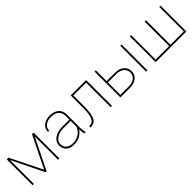

<svg xmlns="http://www.w3.org/2000/svg" viewBox="261 -1653 2778 2778"><g transform="rotate(-45 1650.0 -264.0)"><path d="M636.7 -528.3V0H609.9V-471.2L606.9 -471.7L375 0H354.5L117.7 -483.4L114.7 -482.9V0H88.4V-528.3H124.5L364.7 -40L605 -528.3Z M1136.2 -149.4V-268.1H986.8Q905.3 -268.6 848.6 -230.5Q792 -192.4 792 -137.7Q792 -83 828.1 -49.8Q863.3 -15.6 932.6 -15.6Q1002 -15.6 1056.6 -50.3Q1111.3 -85 1136.2 -149.4ZM1136.2 -89.4V-97.7Q1108.9 -49.8 1054.7 -19.5Q1000 10.7 924.8 10.3Q849.6 9.8 807.6 -30.3Q765.6 -70.3 765.6 -137.7Q765.6 -205.1 828.1 -250Q890.6 -294.9 985.4 -294.9H1136.2V-372.1Q1135.7 -437.5 1093.8 -474.6Q1051.8 -511.7 977.5 -511.7Q903.3 -511.7 859.4 -477.1Q815.4 -442.4 815.9 -387.7L793.9 -388.7L793 -391.1Q790 -452.1 840.8 -495.1Q891.6 -538.1 975.6 -538.1Q1059.6 -538.1 1111.3 -495.1Q1162.6 -452.1 1162.6 -371.1V-106.4Q1162.6 -48.3 1176.3 0H1147Q1136.2 -58.6 1136.2 -89.4Z M1712.4 -528.3V0H1685.5V-501.5H1423.8V-288.1Q1423.8 -132.8 1392.1 -66.4Q1360.4 0 1285.6 0H1270V-25.9H1287.1Q1342.8 -25.9 1370.1 -83Q1397.5 -140.1 1397.5 -288.1V-528.3Z M2438.5 0H2412.1V-528.3H2438.5ZM1911.1 -281.2V-26.4H2079.6Q2160.6 -26.4 2201.4 -63Q2242.2 -99.6 2242.2 -153.3Q2242.2 -207 2201.2 -244.1Q2160.2 -281.2 2079.6 -281.2ZM1911.1 -307.6H2079.6Q2168.5 -307.6 2218.5 -264.6Q2268.6 -221.7 2268.6 -153.3Q2268.6 -85 2218.5 -42.5Q2168.5 0 2079.6 0H1884.8V-528.3H1911.1Z M2632.3 -528.3V-26.4H2909.2V-528.3H2936V-26.4H3208.5V-528.3H3234.9V0H2606V-528.3Z"/></g></svg>

Font: Roboto-Thin
Style: Regular
Weight: 250
Designer: Google
Version: Version 1.100141; 2013; ttfautohint (v0.94.14-c901) -l 8 -r 